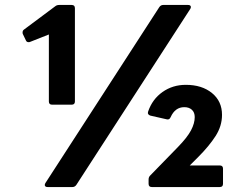

<svg xmlns="http://www.w3.org/2000/svg" viewBox="-20 -754 972 774"><path d="M190 -332Q177 -332 177 -345V-615L101 -585Q99 -584 95 -584Q87 -584 84 -592L72 -617Q71 -619 71 -623Q71 -631 77 -635L203 -729Q209 -734 219 -734H269Q282 -734 282 -721V-345Q282 -332 269 -332ZM172 0Q164 0 161.5 -4.5Q159 -9 163 -16L622 -725Q628 -734 638 -734H738Q746 -734 748.5 -729.5Q751 -725 747 -718L288 -9Q282 0 272 0ZM592 0Q579 0 579 -13V-30Q579 -40 585 -46L697 -161Q735 -200 750 -228.5Q765 -257 765 -282Q765 -301 753.5 -311.5Q742 -322 723 -322Q686 -322 668 -282Q663 -270 652 -273L586 -288Q580 -290 577.5 -294Q575 -298 577 -304Q594 -354 635 -383Q676 -412 729 -412Q794 -412 834.5 -379Q875 -346 875 -291Q875 -246 849 -205.5Q823 -165 779 -121L745 -87H866Q879 -87 879 -74V-13Q879 0 866 0Z"/></svg>

Font: LINE Seed Sans TH App
Style: Bold
Weight: 700
Designer: Dalton Maag Ltd | Thai characters by Cadson Demak Co.,Ltd.
Foundry: Dalton Maag Ltd
Version: Version 1.003